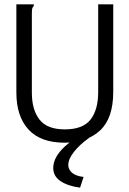

<svg xmlns="http://www.w3.org/2000/svg" viewBox="-20 -643 590 880"><path d="M276 11Q166 11 110.5 -49.5Q55 -110 55 -219V-623H135V-616Q129 -610 127.5 -603Q126 -596 126 -579V-218Q126 -140 161 -95Q196 -50 277 -50Q360 -50 395 -95Q430 -140 430 -221V-623H499V-222Q499 -101 438.5 -45Q378 11 276 11ZM363 168 347 217Q292 210 258 187.5Q224 165 224 127Q224 87 259 47Q294 7 357 -28L387 -10Q345 20 319 53Q293 86 293 113Q293 134 310.5 149Q328 164 363 168Z"/></svg>

Font: Inconsolata SemiExpanded
Style: Regular
Weight: 400
Width: 6
Monospace: yes
Designer: Raph Levien, Cyreal, Brenton Simpson
Foundry: Raph Levien, Cyreal, Google
Version: Version 3.000; ttfautohint (v1.8.2.53-6de2)